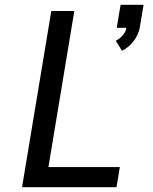

<svg xmlns="http://www.w3.org/2000/svg" viewBox="-20 -781 640 801"><path d="M489 -569 463 -611Q479 -619 492 -633.5Q505 -648 507 -665H467L483 -761H579L563 -665Q560 -650 553.5 -636Q547 -622 537.5 -609.5Q528 -597 515.5 -586.5Q503 -576 489 -569ZM72 0 194 -735H290L182 -84H480L466 0Z"/></svg>

Font: Iosevka SS04 Medium Extended
Style: Italic
Weight: 500
Width: 7
Italic angle: -9°
Monospace: yes
Designer: Belleve Invis
Foundry: Belleve Invis
Version: Version 19.0.0; ttfautohint (v1.8.4)